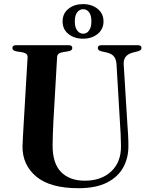

<svg xmlns="http://www.w3.org/2000/svg" viewBox="-20 -926 750 960"><path d="M580.5 -301 562.5 -605.5Q561 -629 550.2 -643Q539.5 -657 515.5 -663L486.5 -669.5Q469 -674 469 -686Q469 -700 487 -700H669.5Q687.5 -700 687.5 -686Q687.5 -674.5 669.5 -669.5L643.5 -663Q595.5 -650 598.5 -604L617 -303.5Q619 -277 620.5 -251.5Q622 -226 622 -199.5Q623 -138.5 596.8 -90Q570.5 -41.5 515 -13.2Q459.5 15 372 15Q231 15 161.5 -43Q92 -101 92.5 -194Q93 -213.5 95 -248.2Q97 -283 99 -317.5L118 -640.5Q119 -659.5 92 -664.5L60 -669.5Q42 -673.5 42 -686Q42 -700 60.5 -700H323.5Q341.5 -700 341.5 -686Q341.5 -673.5 323.5 -670L290.5 -664.5Q266.5 -660 265.5 -640.5L247 -319.5Q245 -283 244.2 -253Q243.5 -223 243 -201Q242.5 -109 285.5 -65.8Q328.5 -22.5 403.5 -22.5Q487 -22.5 536.5 -69.2Q586 -116 585 -197.5Q584.5 -231.5 583.2 -255.8Q582 -280 580.5 -301ZM395 -732.5Q352 -732.5 322.5 -755.8Q293 -779 293 -819Q293 -859 322.5 -882.2Q352 -905.5 395 -905.5Q439 -905.5 468.2 -881.8Q497.5 -858 497.5 -819Q497.5 -780 468.2 -756.2Q439 -732.5 395 -732.5ZM396 -880Q378 -880 366 -864.5Q354 -849 354 -819Q354 -789.5 366 -773.5Q378 -757.5 396 -757.5Q414 -757.5 425.5 -773.8Q437 -790 437 -819Q437 -849 425.5 -864.5Q414 -880 396 -880Z"/></svg>

Font: Fraunces 72pt SemiBold
Style: Regular
Weight: 600
Version: Version 1.000;[b76b70a41]